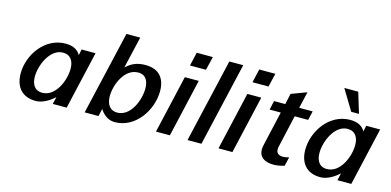

<svg xmlns="http://www.w3.org/2000/svg" viewBox="-71 -1171 3257 1599"><g transform="rotate(15 1557.5 -372.0)"><path d="M102 -177C102 -67 158 13 282 13C344 13 406 -30 441 -63L426 0H546L661 -500H541L530 -448C511 -484 473 -513 401 -513C222 -513 102 -337 102 -177ZM223 -182C223 -282 289 -435 399 -435C466 -435 494 -385 494 -320C494 -222 433 -67 316 -67C246 -67 223 -123 223 -182Z M701 -1H820L835 -66C861 -25 902 13 963 13C1144 13 1262 -173 1262 -333C1262 -442 1208 -513 1091 -513C1022 -513 973 -495 923 -447L987 -722H868ZM868 -186C868 -286 930 -437 1047 -437C1117 -437 1138 -382 1138 -323C1138 -221 1077 -69 962 -69C897 -69 868 -119 868 -186Z M1585 -605 1613 -722H1474L1447 -605ZM1436 0 1551 -500H1431L1316 0Z M1708 0 1875 -722H1755L1588 0Z M2124 -605 2152 -722H2013L1986 -605ZM1975 0 2090 -500H1970L1855 0Z M2337 -149 2399 -422H2515L2533 -500H2417L2450 -643L2317 -593L2297 -500H2200L2183 -422H2279L2211 -124C2207 -109 2206 -95 2206 -83C2206 -22 2252 13 2330 13C2359 13 2392 8 2425 -3L2443 -80C2425 -74 2406 -71 2391 -71C2352 -71 2333 -89 2333 -121C2333 -129 2334 -138 2337 -149Z M2911 -580 2857 -757H2737L2844 -580ZM2556 -177C2556 -67 2612 13 2736 13C2798 13 2860 -30 2895 -63L2880 0H3000L3115 -500H2995L2984 -448C2965 -484 2927 -513 2855 -513C2676 -513 2556 -337 2556 -177ZM2677 -182C2677 -282 2743 -435 2853 -435C2920 -435 2948 -385 2948 -320C2948 -222 2887 -67 2770 -67C2700 -67 2677 -123 2677 -182Z"/></g></svg>

Font: Perun SemiBold Italic
Style: Regular
Weight: 400
Italic angle: -12°
Foundry: Copyright (c) Stefan Peev, Context Ltd, 2016
Version: Version 1.026